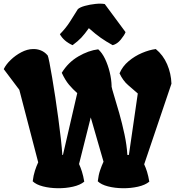

<svg xmlns="http://www.w3.org/2000/svg" viewBox="-54 -1023 972 1042"><path d="M403.3 -37.1Q380.9 -18.6 341.8 -9.8Q302.7 -1 259.3 -1.5Q215.8 -2 179 -11.5Q142.1 -21 123.5 -39.1Q127.4 -71.8 135.7 -96.9Q144 -122.1 153.3 -142.1L52.2 -530.3L50.8 -535.6L-33.7 -647.9Q-21.5 -673.3 4.2 -698Q29.8 -722.7 61.8 -739.5Q93.8 -756.3 124 -756.8Q146.5 -757.8 167.5 -749.5Q188.5 -741.2 204.1 -722.7H204.6Q208 -715.8 214.4 -683.3Q220.7 -650.9 229 -602.1Q237.3 -553.2 246.1 -495.4Q254.9 -437.5 262.7 -378.9Q270.5 -320.3 276.4 -269Q282.2 -217.8 284.2 -182.1H287.6L365.2 -517.6Q340.8 -539.1 320.3 -563.5Q299.8 -587.9 281.2 -627.9Q315.9 -684.6 371.1 -716.8Q426.3 -749 479 -755.4Q500 -736.8 515.9 -703.9Q531.7 -670.9 541.3 -631.8Q550.8 -592.8 551.8 -555.2Q551.3 -554.7 551.3 -554.4Q551.3 -554.2 551.3 -554.2Q553.2 -542.5 565.4 -502.9Q577.6 -463.4 593.3 -408.4Q608.9 -353.5 621.6 -293.9Q634.3 -234.4 637.2 -182.1H645.5L693.8 -515.6Q669.4 -537.1 641.4 -561Q613.3 -585 594.7 -625Q610.8 -663.1 644 -690.9Q677.2 -718.8 716.8 -735.6Q756.3 -752.4 791.5 -756.8Q831.5 -724.1 853 -674.3Q874.5 -624.5 876.5 -568.8L728.5 -131.3Q736.8 -113.8 743.9 -91.3Q751 -68.8 756.3 -37.1Q733.9 -18.6 694.8 -9.8Q655.8 -1 612.3 -1.5Q568.8 -2 532 -11.5Q495.1 -21 476.6 -39.1Q480.5 -73.2 489.3 -98.9Q498 -124.5 507.8 -145.5L438.5 -385.7L375 -132.8Q383.3 -114.7 390.6 -92Q397.9 -69.3 403.3 -37.1ZM339.8 -777.8Q292 -799.3 271 -837.4Q303.7 -870.6 325.7 -905.3Q347.7 -939.9 368.7 -973.6Q380.4 -983.9 407 -991.2Q433.6 -998.5 463.6 -1001.7Q493.7 -1004.9 514.6 -1001L627.4 -848.6Q621.1 -832 601.6 -808.1Q582 -784.2 557.6 -777.8Q522 -797.4 493.4 -817.4Q464.8 -837.4 428.2 -870.1Q405.8 -838.4 387.5 -818.8Q369.1 -799.3 339.8 -777.8Z"/></svg>

Font: Fruktur
Style: Regular
Weight: 400
Designer: Viktoriya Grabowska, Eben Sorkin
Foundry: Viktoriya Grabowska
Version: Version 1.008; ttfautohint (v1.8.4.7-5d5b)